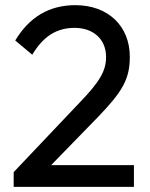

<svg xmlns="http://www.w3.org/2000/svg" viewBox="-20 -724 581 744"><path d="M289 -327 33 -57V0H499V-84H178L362 -273C455 -370 483 -418 483 -504C483 -623 399 -704 272 -704C170 -704 93 -657 39 -567L105 -512C147 -582 198 -616 269 -616C341 -616 391 -573 391 -503C391 -449 366 -407 289 -327Z"/></svg>

Font: MV Cash
Style: Regular
Weight: 400
Designer: Rodrigo Fuenzalida
Foundry: fragTYPE
Version: Version 1.100;Glyphs 3.1.2 (3151)